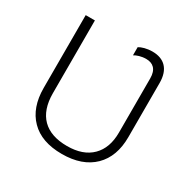

<svg xmlns="http://www.w3.org/2000/svg" viewBox="-162 -883 1047 1051"><g transform="rotate(30 361.0 -357.0)"><path d="M358.9 9.8C444.8 9.8 511.2 -13.7 558.6 -60.1C605.5 -106.4 628.9 -170.4 628.9 -252V-594.2C628.9 -680.7 584.5 -724.1 509.8 -724.1C474.1 -724.1 442.9 -714.4 426.8 -704.1V-652.8C442.9 -662.6 469.2 -671.9 500 -671.9C543 -671.9 571.8 -647.9 571.8 -590.8V-248C571.8 -183.1 553.7 -132.8 517.6 -96.7C481 -60.1 429.2 -42 361.8 -42C224.6 -42 150.9 -115.2 150.9 -253.9V-713.9H92.8V-253.9C92.8 -171.4 115.7 -106.4 161.6 -60.1C207 -13.7 272.9 9.8 358.9 9.8Z"/></g></svg>

Font: Noto Reveo Sans
Style: Regular
Weight: 300
Designer: Monotype Design Team
Foundry: Monotype Imaging Inc.
Version: Version 2.007